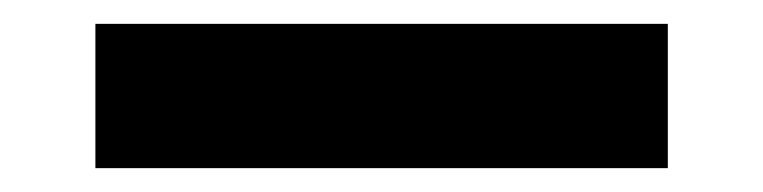

<svg xmlns="http://www.w3.org/2000/svg" viewBox="-20 51 640 161"><path d="M60 192V71H540V192Z"/></svg>

Font: Lilex
Style: Regular
Weight: 400
Monospace: yes
Designer: Mike Abbink, Paul van der Laan, Pieter van Rosmalen, Mikhael Khrustik
Foundry: Mikhael Khrustik
Version: Version 2.510